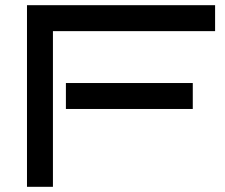

<svg xmlns="http://www.w3.org/2000/svg" viewBox="-20 -720 866 740"><path d="M809 -600H184V0H84V-700H809ZM723 -300H234V-400H723Z"/></svg>

Font: Bruno Ace
Style: Regular
Weight: 400
Version: Version 1.100; ttfautohint (v1.8.4.7-5d5b);gftools[0.9.27]